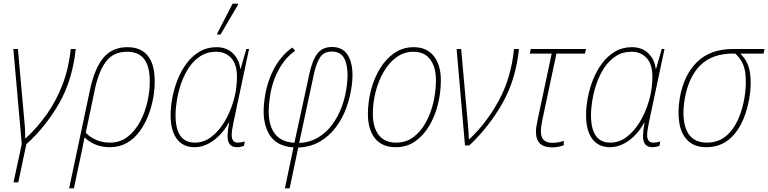

<svg xmlns="http://www.w3.org/2000/svg" viewBox="-20 -795 4201 1050"><path d="M54 202 99 -7 53 -527H78L116 -102Q117 -87 117.5 -69.5Q118 -52 118 -38H120Q183 -96 235 -169Q287 -242 321.5 -331.5Q356 -421 367 -527H394Q377 -360 304.5 -232Q232 -104 124 -6L80 202Z M472 -303Q497 -421 545.5 -479Q594 -537 677 -537Q750 -537 787.5 -491Q825 -445 826 -357Q827 -313 818.5 -263Q810 -213 791.5 -165Q773 -117 744 -77Q715 -37 674 -13.5Q633 10 581 10Q533 10 497.5 -6.5Q462 -23 442 -44Q437 -19 433 3Q429 25 424 47L384 235H358ZM581 -15Q637 -15 678 -47Q719 -79 746.5 -130.5Q774 -182 787 -242Q800 -302 799 -357Q798 -433 768 -472.5Q738 -512 674 -512Q599 -512 558 -456Q517 -400 496 -293L449 -69Q470 -46 504.5 -30.5Q539 -15 581 -15Z M1043 10Q981 10 947 -35.5Q913 -81 913 -165Q913 -210 922.5 -260.5Q932 -311 951.5 -360Q971 -409 1001 -449Q1031 -489 1071.5 -513Q1112 -537 1164 -537Q1219 -537 1253.5 -503.5Q1288 -470 1294 -419H1296L1327 -527H1342L1259 -136Q1255 -114 1251 -93.5Q1247 -73 1247 -58Q1247 -38 1254.5 -26.5Q1262 -15 1282 -15Q1289 -15 1299 -16.5Q1309 -18 1319 -21L1314 3Q1293 10 1277 10Q1247 10 1235 -8Q1223 -26 1224.5 -56.5Q1226 -87 1233 -125H1231Q1215 -93 1187 -62Q1159 -31 1122 -10.5Q1085 10 1043 10ZM1045 -15Q1094 -15 1134.5 -45.5Q1175 -76 1206 -126.5Q1237 -177 1255 -237Q1268 -280 1272 -316.5Q1276 -353 1276 -373Q1276 -444 1244 -478Q1212 -512 1163 -512Q1113 -512 1076 -488Q1039 -464 1013 -425Q987 -386 971 -339.5Q955 -293 947.5 -247.5Q940 -202 940 -166Q940 -15 1045 -15ZM1167 -606 1169 -614 1252 -775H1282L1281 -768L1186 -606Z M1538 235 1585 11Q1489 5 1450.5 -63.5Q1412 -132 1425 -238Q1435 -334 1475.5 -413Q1516 -492 1579 -535L1594 -517Q1538 -479 1500 -406Q1462 -333 1453 -239Q1440 -137 1473.5 -78Q1507 -19 1590 -14L1673 -396Q1689 -468 1716.5 -503Q1744 -538 1796 -538Q1862 -538 1889 -481Q1916 -424 1904 -330Q1896 -266 1874.5 -206.5Q1853 -147 1816.5 -98.5Q1780 -50 1729 -20.5Q1678 9 1611 12L1564 235ZM1616 -13Q1674 -16 1719.5 -43Q1765 -70 1797.5 -114.5Q1830 -159 1850 -214Q1870 -269 1877 -329Q1887 -410 1869 -461.5Q1851 -513 1795 -513Q1751 -513 1730.5 -481.5Q1710 -450 1698 -396Z M2145 10Q2069 10 2030.5 -38.5Q1992 -87 1992 -172Q1992 -238 2009 -303Q2026 -368 2058.5 -421Q2091 -474 2137.5 -505.5Q2184 -537 2242 -537Q2314 -537 2352.5 -488Q2391 -439 2391 -356Q2391 -290 2375 -225Q2359 -160 2327.5 -107Q2296 -54 2250.5 -22Q2205 10 2145 10ZM2147 -15Q2200 -15 2240.5 -45Q2281 -75 2308.5 -125Q2336 -175 2350 -235.5Q2364 -296 2364 -357Q2364 -427 2333 -469.5Q2302 -512 2240 -512Q2190 -512 2149 -482.5Q2108 -453 2079 -403.5Q2050 -354 2034.5 -294Q2019 -234 2019 -172Q2019 -98 2051.5 -56.5Q2084 -15 2147 -15Z M2523 1 2477 -527H2502L2540 -102Q2541 -87 2542.5 -67.5Q2544 -48 2544 -33H2546Q2640 -121 2707.5 -244.5Q2775 -368 2791 -527H2818Q2801 -360 2728 -231Q2655 -102 2547 0Z M2999 11Q2911 11 2911 -74Q2911 -98 2920 -139L2997 -502H2877L2883 -527H3185L3179 -502H3023L2946 -139Q2938 -102 2938 -76Q2938 -14 3000 -14Q3020 -14 3035 -17Q3050 -20 3063 -25V0Q3050 4 3035 7.5Q3020 11 2999 11Z M3315 10Q3253 10 3219 -35.5Q3185 -81 3185 -165Q3185 -210 3194.5 -260.5Q3204 -311 3223.5 -360Q3243 -409 3273 -449Q3303 -489 3343.5 -513Q3384 -537 3436 -537Q3491 -537 3525.5 -503.5Q3560 -470 3566 -419H3568L3599 -527H3614L3531 -136Q3527 -114 3523 -93.5Q3519 -73 3519 -58Q3519 -38 3526.5 -26.5Q3534 -15 3554 -15Q3561 -15 3571 -16.5Q3581 -18 3591 -21L3586 3Q3565 10 3549 10Q3519 10 3507 -8Q3495 -26 3496.5 -56.5Q3498 -87 3505 -125H3503Q3487 -93 3459 -62Q3431 -31 3394 -10.5Q3357 10 3315 10ZM3317 -15Q3366 -15 3406.5 -45.5Q3447 -76 3478 -126.5Q3509 -177 3527 -237Q3540 -280 3544 -316.5Q3548 -353 3548 -373Q3548 -444 3516 -478Q3484 -512 3435 -512Q3385 -512 3348 -488Q3311 -464 3285 -425Q3259 -386 3243 -339.5Q3227 -293 3219.5 -247.5Q3212 -202 3212 -166Q3212 -15 3317 -15Z M3843 10Q3779 10 3742.5 -25Q3706 -60 3695.5 -120Q3685 -180 3697 -256Q3719 -385 3792 -456Q3865 -527 3988 -527H4161L4156 -502H4028Q4072 -461 4081.5 -397.5Q4091 -334 4078 -259Q4056 -132 3996 -61Q3936 10 3843 10ZM3847 -15Q3927 -15 3979 -80Q4031 -145 4051 -259Q4064 -335 4055.5 -398Q4047 -461 4001 -502H3989Q3875 -502 3810.5 -438.5Q3746 -375 3725 -256Q3706 -146 3735.5 -80.5Q3765 -15 3847 -15Z"/></svg>

Font: Noto Sans SemiCondensed Thin
Style: Italic
Weight: 100
Width: 4
Italic angle: -12°
Designer: Monotype Design Team
Foundry: Monotype Imaging Inc.
Version: Version 2.013; ttfautohint (v1.8.4.7-5d5b)